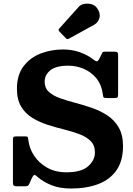

<svg xmlns="http://www.w3.org/2000/svg" viewBox="-20 -1040 746 1077"><path d="M349.5 -825.5 313 -863.5Q304.5 -872.5 313 -880.5L420.5 -1000.5Q432 -1014 452.2 -1018Q472.5 -1022 492.5 -1016.5Q512.5 -1011 524 -995Q544.5 -967 538 -940.5Q531.5 -914 508 -901L367 -823.5Q357.5 -817.5 349.5 -825.5ZM556 -516Q549 -566.5 520.2 -601.2Q491.5 -636 450 -653.8Q408.5 -671.5 362.5 -671.5Q294.5 -671.5 262.5 -645.8Q230.5 -620 230.5 -581.5Q230.5 -546 254.2 -524.5Q278 -503 317.2 -489Q356.5 -475 403.5 -462.8Q450.5 -450.5 497.2 -434.2Q544 -418 583.2 -392Q622.5 -366 646.2 -324.5Q670 -283 670 -220Q670 -137.5 633.5 -85Q597 -32.5 531.2 -7.5Q465.5 17.5 377.5 17.5Q315.5 17.5 268 -1.5Q220.5 -20.5 189 -49Q175.5 -61.5 170.2 -57.8Q165 -54 156.5 -36.5L144.5 -9Q140 0.5 134.5 2.8Q129 5 114.5 5H75.5Q62.5 5 57.5 1.5Q52.5 -2 52.5 -15V-255Q52.5 -268 56.2 -271.5Q60 -275 73 -275H120Q134 -275 135.8 -270.8Q137.5 -266.5 139 -254.5Q144 -208.5 171 -167.2Q198 -126 244 -99.8Q290 -73.5 352.5 -73.5Q436 -73.5 474.2 -107.2Q512.5 -141 512.5 -185Q512.5 -224.5 488.8 -248.5Q465 -272.5 426 -287.2Q387 -302 340.2 -313.5Q293.5 -325 247 -340Q200.5 -355 161.5 -378.8Q122.5 -402.5 98.8 -441.8Q75 -481 75 -542Q75 -619.5 112 -668.2Q149 -717 208 -739.8Q267 -762.5 332.5 -762.5Q384.5 -762.5 428.5 -746.8Q472.5 -731 504.5 -705.5Q516 -696.5 523 -696.2Q530 -696 538 -712L552 -740.5Q555 -746 557.5 -748Q560 -750 569 -750H623.5Q635 -750 638.8 -746Q642.5 -742 642.5 -730.5V-510.5Q642.5 -496.5 638.2 -493.2Q634 -490 620 -490H581.5Q562.5 -490 560.2 -495Q558 -500 556 -516Z"/></svg>

Font: Besley*
Style: Bold
Weight: 700
Designer: Owen Earl
Foundry: indestructible type*
Version: Version 2.000; ttfautohint (v1.8.3)